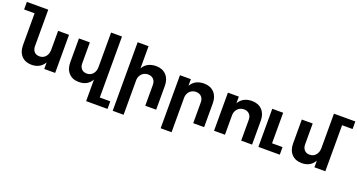

<svg xmlns="http://www.w3.org/2000/svg" viewBox="-112 -1546 4740 2547"><g transform="rotate(20 2257.5 -273.0)"><path d="M614 -538V0H460V-93Q432 -44 386.5 -19Q341 6 281 6Q192 6 139.5 -49.5Q87 -105 87 -200V-650H-61V-757H241V-244Q241 -193 268 -164Q295 -135 342 -135Q396 -136 428 -174Q460 -212 460 -272V-538Z M1430 104V211H1128V-94Q1073 6 948 6Q859 6 806.5 -49.5Q754 -105 754 -200V-538H908V-244Q908 -193 935.5 -164Q963 -135 1010 -135Q1064 -136 1096 -174Q1128 -212 1128 -272V-757H1282V104Z M2040 -338V0H1886V-293Q1886 -344 1857.5 -373.5Q1829 -403 1780 -403Q1728 -402 1695 -369.5Q1662 -337 1657 -285V211H1503V-757H1657V-444Q1713 -542 1842 -544Q1933 -544 1986.5 -488Q2040 -432 2040 -338Z M2717 -338V0H2563V-293Q2563 -344 2534.5 -373.5Q2506 -403 2457 -403Q2405 -402 2372 -369.5Q2339 -337 2334 -285V211H2180V-538H2334V-444Q2390 -542 2519 -544Q2610 -544 2663.5 -488Q2717 -432 2717 -338Z M3394 -338V0H3240V-293Q3240 -344 3211.5 -373.5Q3183 -403 3134 -403Q3082 -402 3049 -369.5Q3016 -337 3011 -285V0H2857V-538H3011V-444Q3067 -542 3196 -544Q3287 -544 3340.5 -488Q3394 -432 3394 -338Z M3637 -107H3785V0H3483V-538H3637Z M4576 -650H4428V0H4274V-94Q4219 6 4094 6Q4005 6 3952.5 -49.5Q3900 -105 3900 -200V-538H4054V-244Q4054 -194 4081 -164.5Q4108 -135 4154 -135Q4209 -135 4241.5 -173.5Q4274 -212 4274 -272V-757H4576Z"/></g></svg>

Font: Montserrat arm2 SemiBold
Style: Regular
Weight: 600
Designer: Julieta Ulanovsky
Foundry: Julieta Ulanovsky
Version: Version 6.000